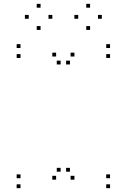

<svg xmlns="http://www.w3.org/2000/svg" viewBox="-20 -970 660 1000"><path d="M553.2 10V-10H533.2V10ZM553.2 -41.8V-61.8H533.2V-41.8ZM344.3 -75.8V-95.8H324.3V-75.8ZM367.7 -34.3V-54.3H347.7V-34.3ZM367.7 -675.7V-695.7H347.7V-675.7ZM344.3 -634.2V-654.2H324.3V-634.2ZM553.2 -668.2V-688.2H533.2V-668.2ZM553.2 -720V-740H533.2V-720ZM86.8 -720V-740H66.8V-720ZM86.8 -668.2V-688.2H66.8V-668.2ZM295.7 -634.2V-654.2H275.7V-634.2ZM272.3 -675.7V-695.7H252.3V-675.7ZM272.3 -34.3V-54.3H252.3V-34.3ZM295.7 -75.8V-95.8H275.7V-75.8ZM86.8 -41.8V-61.8H66.8V-41.8ZM86.8 10V-10H66.8V10ZM252.5 -872.3V-892.3H232.5V-872.3ZM191.3 -930V-950H171.3V-930ZM129.7 -872.3V-892.3H109.7V-872.3ZM191.3 -814.2V-834.2H171.3V-814.2ZM510.3 -872.3V-892.3H490.3V-872.3ZM449.2 -930V-950H429.2V-930ZM387.5 -872.3V-892.3H367.5V-872.3ZM449.2 -814.2V-834.2H429.2V-814.2Z"/></svg>

Font: Monaspace Xenon Dots Var
Style: Regular
Weight: 400
Designer: Riley Cran and the Lettermatic Team
Version: Version 1.100 (Monaspace Xenon Dots)